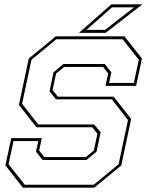

<svg xmlns="http://www.w3.org/2000/svg" viewBox="-20 -868 691 888"><path d="M86 0 5 -103 32 -229H173.5L161 -172L185 -141.5H377L414 -172L430.5 -249L406.5 -279.5H148.5L67.5 -382.5L113 -597L238 -700H555.5L636.5 -597L609.5 -471H468L480.5 -528L456.5 -558.5H277L239.5 -528L223 -451.5L247.5 -421H505.5L586.5 -318L541 -103L416 0ZM94.5 -13.5H413.5L528.5 -108.5L572 -312.5L497.5 -408.5H239L209 -445.5L227.5 -533.5L273.5 -572H464.5L495 -533.5L484.5 -484.5H599L622 -591.5L547 -686.5H240.5L125.5 -591.5L82 -388L157 -292.5H415L445.5 -256.5L426.5 -166.5L380 -128H177L146.5 -166.5L157 -215.5H42.5L19.5 -108.5ZM345 -716 495 -848H638.5L468.5 -716ZM380 -730H466L600 -834H498Z"/></svg>

Font: Tourney Thin Thin
Style: Italic
Weight: 250
Italic angle: -12°
Version: Version 1.015